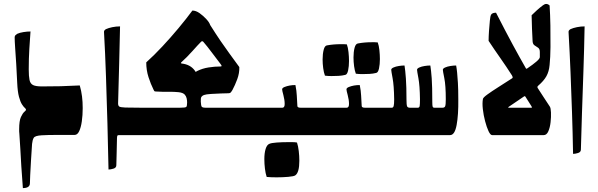

<svg xmlns="http://www.w3.org/2000/svg" viewBox="-20 -691 3061 982"><path d="M136 -530Q133 -489 130 -440.5Q127 -392 127 -336Q127 -301 131 -282Q135 -263 149 -256Q163 -249 194 -249Q248 -249 290.5 -250Q333 -251 388 -254Q396 -226 399.5 -198Q403 -170 403 -138Q403 -102 398.5 -70.5Q394 -39 385 -20Q376 -1 362 -1Q355 -1 340 -1Q325 -1 309.5 -1Q294 -1 286 -1Q253 -1 229.5 -0.5Q206 0 193 1Q159 3 152.5 14Q146 25 144 45Q141 89 138.5 131Q136 173 134.5 204Q133 235 133 246Q133 271 97 271Q92 207 89 159Q86 111 84 71Q82 31 79 -7Q78 -13 78 -19Q78 -25 78 -30Q78 -73 87 -92.5Q96 -112 104.5 -119Q113 -126 113 -130Q113 -134 107 -139Q101 -144 92.5 -157Q84 -170 77 -196Q70 -222 68 -267Q66 -317 63 -363.5Q60 -410 57.5 -446Q55 -482 55 -500Q55 -507 59 -511Q63 -515 68 -518Q81 -524 100.5 -527Q120 -530 136 -530Z M578 30Q577 65 576.5 96.5Q576 128 575 154Q575 167 560.5 171.5Q546 176 535 176Q533 63 529.5 -59Q526 -181 522 -301Q518 -421 512 -526Q512 -527 512 -527.5Q512 -528 512 -529Q512 -536 522 -542Q535 -548 554.5 -552Q574 -556 594 -556Q592 -468 589.5 -364.5Q587 -261 584 -162Q584 -151 589.5 -146.5Q595 -142 620.5 -141Q646 -140 706 -140V0H587Q581 0 579.5 5Q578 10 578 30Z M998 -97 945 -100 900 -140Q928 -140 932.5 -144Q937 -148 937 -167Q937 -178 934.5 -188.5Q932 -199 925 -207Q916 -217 893.5 -219.5Q871 -222 840.5 -221.5Q810 -221 777 -223Q771 -223 769 -225.5Q767 -228 765 -233Q751 -261 739.5 -296.5Q728 -332 728 -372Q768 -408 810.5 -453.5Q853 -499 893 -547Q933 -595 964 -637Q982 -637 1001 -623.5Q1020 -610 1035.5 -593Q1051 -576 1055 -563Q1086 -514 1108.5 -481Q1131 -448 1153 -418Q1175 -388 1204 -348Q1205 -317 1193.5 -286Q1182 -255 1169 -231Q1163 -221 1159.5 -217.5Q1156 -214 1148 -214Q1137 -214 1111 -213Q1085 -212 1059.5 -210.5Q1034 -209 1023 -205Q1015 -202 1010.5 -196Q1006 -190 1007 -171Q1008 -150 1012 -145Q1016 -140 1033 -140ZM667 0V-140H1279V0ZM1000 -241 932 -228Q932 -267 947.5 -291Q963 -315 989 -328Q1015 -341 1046.5 -346Q1078 -351 1108 -351Q1113 -351 1113.5 -353.5Q1114 -356 1107 -365Q1086 -392 1063 -423Q1040 -454 1020 -477Q1018 -480 1014.5 -480Q1011 -480 1009 -478Q992 -461 964 -429.5Q936 -398 908 -373Q902 -367 910 -366Q998 -356 1000 -241Z M1501 -148Q1502 -140 1518 -140H1608V0H1239V-140H1424Q1436 -140 1436 -159Q1436 -180 1429.5 -204Q1423 -228 1423 -234Q1423 -241 1435 -246Q1460 -256 1491 -256Q1497 -226 1498 -202Q1499 -178 1501 -148ZM1357 45Q1367 40 1395 38Q1423 36 1451 36Q1465 36 1477 36Q1489 36 1499 38Q1505 56 1508 81.5Q1511 107 1511 131Q1511 192 1490 206Q1483 211 1454.5 213.5Q1426 216 1395 216Q1381 216 1368 215.5Q1355 215 1344 214Q1338 196 1335 171.5Q1332 147 1332 123Q1332 92 1338.5 71Q1345 50 1357 45Z M1830 -148Q1831 -140 1847 -140H1937V0H1568V-140H1753Q1765 -140 1765 -159Q1765 -180 1758.5 -204Q1752 -228 1752 -234Q1752 -241 1764 -246Q1789 -256 1820 -256Q1826 -226 1827 -202Q1828 -178 1830 -148ZM1653 -459Q1685 -465 1723 -465Q1731 -465 1738.5 -465Q1746 -465 1754 -464Q1760 -448 1762.5 -424Q1765 -400 1765 -379Q1765 -352 1760.5 -331Q1756 -310 1746 -308Q1730 -304 1712 -303Q1694 -302 1675 -302Q1667 -302 1658.5 -302.5Q1650 -303 1642 -304Q1636 -320 1633 -342.5Q1630 -365 1630 -387Q1630 -415 1635.5 -436.5Q1641 -458 1653 -459ZM1812 -469Q1844 -475 1881 -475Q1889 -475 1896.5 -475Q1904 -475 1912 -474Q1918 -458 1920.5 -434Q1923 -410 1923 -389Q1923 -362 1918.5 -341Q1914 -320 1904 -318Q1888 -314 1870 -313Q1852 -312 1833 -312Q1825 -312 1816.5 -312.5Q1808 -313 1800 -314Q1794 -330 1791 -352.5Q1788 -375 1788 -397Q1788 -425 1793.5 -446.5Q1799 -468 1812 -469Z M2117 -140Q2125 -140 2126.5 -149Q2128 -158 2128 -183Q2127 -254 2120 -291Q2113 -328 2113 -334Q2113 -341 2125 -346Q2136 -351 2152 -353.5Q2168 -356 2181 -356Q2185 -331 2188 -291Q2191 -251 2191 -169Q2191 -150 2193 -145Q2195 -140 2201 -140H2243Q2254 -140 2257 -148Q2260 -156 2260 -183Q2260 -254 2252.5 -291Q2245 -328 2245 -334Q2245 -341 2257 -346Q2268 -351 2284 -353.5Q2300 -356 2313 -356Q2316 -340 2318 -319.5Q2320 -299 2322 -267Q2324 -235 2324 -182Q2325 -104 2315.5 -52Q2306 0 2282 0H1897V-140H1984Q1991 -140 1993.5 -149Q1996 -158 1996 -183Q1995 -254 1988 -291Q1981 -328 1981 -334Q1981 -341 1993 -346Q2004 -351 2020 -353.5Q2036 -356 2049 -356Q2053 -331 2056 -289Q2059 -247 2059 -182Q2059 -155 2062 -147.5Q2065 -140 2077 -140Z M2730 -241Q2744 -219 2759.5 -195.5Q2775 -172 2792 -146Q2797 -139 2798 -116Q2799 -93 2796 -66Q2793 -39 2784.5 -19.5Q2776 0 2761 0H2497Q2488 0 2478.5 -20.5Q2469 -41 2461 -71.5Q2453 -102 2449.5 -133Q2446 -164 2450 -185Q2451 -192 2473 -208Q2495 -224 2529 -245.5Q2563 -267 2600 -291Q2605 -294 2598 -306Q2570 -350 2539 -394Q2508 -438 2479 -482Q2479 -503 2481 -532.5Q2483 -562 2485.5 -586Q2488 -610 2491 -615Q2495 -622 2502.5 -624Q2510 -626 2517 -626Q2567 -528 2602.5 -462.5Q2638 -397 2670 -341Q2672 -337 2678 -342Q2706 -361 2723.5 -376Q2741 -391 2741 -399V-425Q2741 -441 2732 -447Q2723 -453 2714 -459Q2705 -465 2704 -480Q2702 -510 2701 -543Q2700 -576 2699 -613Q2713 -627 2727 -639.5Q2741 -652 2757 -664Q2775 -678 2791 -663Q2794 -617 2795 -560.5Q2796 -504 2795.5 -450.5Q2795 -397 2791 -359Q2788 -325 2774.5 -301Q2761 -277 2733 -253Q2729 -249 2728.5 -247.5Q2728 -246 2730 -241ZM2659 -197Q2642 -186 2623 -172.5Q2604 -159 2581 -144Q2576 -140 2584 -140H2695Q2701 -140 2701 -141.5Q2701 -143 2698 -148L2667 -197Q2664 -201 2659 -197Z M2970 -556Q2968 -443 2964 -328.5Q2960 -214 2956.5 -111Q2953 -8 2951 74Q2951 87 2936.5 91.5Q2922 96 2911 96Q2909 -17 2905.5 -119Q2902 -221 2898 -321Q2894 -421 2888 -526Q2888 -527 2888 -527.5Q2888 -528 2888 -529Q2888 -536 2898 -542Q2911 -548 2930.5 -552Q2950 -556 2970 -556Z"/></svg>

Font: Alkalami
Style: Regular
Weight: 400
Designer: Becca Hirsbrunner Spalinger
Foundry: SIL International
Version: Version 2.000